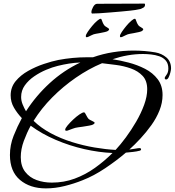

<svg xmlns="http://www.w3.org/2000/svg" viewBox="-20 -1003 967 1063"><path d="M234 40Q146 40 90.5 -7Q35 -54 35 -145Q35 -200 55.5 -251.5Q76 -303 101 -349Q76 -375 57.5 -406.5Q39 -438 39 -475Q39 -520 66.5 -553.5Q94 -587 136 -610.5Q178 -634 223 -649Q268 -664 303 -671Q383 -686 463 -686H495Q549 -705 606 -714Q663 -723 720 -723Q750 -723 780.5 -720.5Q811 -718 840 -713Q875 -707 901 -685Q927 -663 927 -624Q927 -617 923.5 -602.5Q920 -588 914 -575.5Q908 -563 900 -563Q892 -563 892 -571Q892 -576 902 -589Q912 -602 912 -624Q912 -651 898 -667.5Q884 -684 862 -691.5Q840 -699 816 -701.5Q792 -704 772 -704Q729 -704 686.5 -696.5Q644 -689 603 -675Q644 -669 692 -656.5Q740 -644 783 -622Q826 -600 853 -564.5Q880 -529 880 -477Q880 -434 863 -391.5Q846 -349 818 -310Q790 -271 758 -236.5Q726 -202 696 -175Q707 -176 726 -179.5Q745 -183 752 -183Q761 -183 761 -176Q761 -171 755 -169Q736 -164 716.5 -162Q697 -160 677 -158Q627 -115 563 -72Q499 -29 437 -5Q390 14 337.5 27Q285 40 234 40ZM124 -387Q179 -473 255.5 -543Q332 -613 425 -657Q394 -656 362.5 -651Q331 -646 299 -638Q270 -631 235.5 -616.5Q201 -602 169.5 -580.5Q138 -559 117.5 -530.5Q97 -502 97 -466Q97 -445 105.5 -424.5Q114 -404 124 -387ZM620 -173Q647 -202 677 -242.5Q707 -283 734 -329.5Q761 -376 778 -422.5Q795 -469 795 -509Q795 -556 769.5 -583Q744 -610 704.5 -624Q665 -638 622 -643.5Q579 -649 545 -653Q471 -622 400 -573Q329 -524 269 -463.5Q209 -403 166 -334Q206 -295 261 -265.5Q316 -236 378.5 -216.5Q441 -197 503 -186.5Q565 -176 620 -173ZM347 -279Q341 -279 341 -285Q341 -293 354 -308.5Q367 -324 385 -341Q403 -358 420 -369.5Q437 -381 445 -381Q449 -381 452 -375Q457 -367 460.5 -359.5Q464 -352 471 -344Q476 -340 490 -333.5Q504 -327 504 -323Q504 -320 501 -318Q498 -316 496 -314Q492 -311 474 -307.5Q456 -304 437.5 -301.5Q419 -299 412 -298Q396 -296 382.5 -290.5Q369 -285 354 -280Q352 -279 347 -279ZM267 8Q334 8 393.5 -14Q453 -36 505.5 -73.5Q558 -111 603 -156Q528 -159 446.5 -177.5Q365 -196 288 -229Q211 -262 150 -307Q129 -269 112 -223Q95 -177 95 -133Q95 -83 119.5 -51.5Q144 -20 183 -6Q222 8 267 8ZM648 -797Q644 -797 644 -803Q644 -811 654.5 -826.5Q665 -842 679 -859Q693 -876 706.5 -887.5Q720 -899 726 -899Q731 -899 732 -893Q735 -885 738 -877.5Q741 -870 747 -862Q750 -858 761.5 -851.5Q773 -845 773 -841Q773 -838 771 -836Q769 -834 767 -832Q764 -829 749.5 -825.5Q735 -822 720 -819.5Q705 -817 700 -816Q687 -814 677 -808.5Q667 -803 655 -798Q652 -797 648 -797ZM459 -797Q455 -797 455 -803Q455 -811 465.5 -826.5Q476 -842 490 -859Q504 -876 517.5 -887.5Q531 -899 537 -899Q542 -899 543 -893Q546 -885 549 -877.5Q552 -870 558 -862Q561 -858 572.5 -851.5Q584 -845 584 -841Q584 -838 582 -836Q580 -834 578 -832Q575 -829 560.5 -825.5Q546 -822 531 -819.5Q516 -817 511 -816Q498 -814 488 -808.5Q478 -803 466 -798Q463 -797 459 -797ZM489 -928Q486 -931 486 -936Q486 -947 495.5 -964.5Q505 -982 518 -982L779 -983Q783 -983 783 -977Q783 -965 772.5 -960Q762 -955 757 -953Q731 -947 700.5 -944Q670 -941 649 -939Q623 -937 590 -934Q557 -931 529.5 -929.5Q502 -928 489 -928Z"/></svg>

Font: My Soul
Style: Regular
Weight: 400
Designer: Robert E. Leuschke
Foundry: Robert E. Leuschke
Version: Version 1.010; ttfautohint (v1.8.4.7-5d5b)